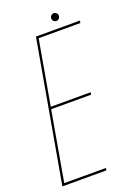

<svg xmlns="http://www.w3.org/2000/svg" viewBox="-163 -806 617 865"><g transform="rotate(-20 145.0 -373.0)"><path d="M-19.5 0H191.5L193.5 -11H-6.5L52 -344H243.5L245.5 -355H54L108.5 -664H308.5L310.5 -675H99.5ZM210.5 -709.5Q218.5 -709.5 223.8 -715.5Q229 -721.5 229 -728.5Q229 -736 223.5 -741.2Q218 -746.5 211 -746.5Q203 -746.5 197.5 -741.2Q192 -736 192 -728.5Q192 -720.5 197.5 -715Q203 -709.5 210.5 -709.5Z"/></g></svg>

Font: Anybody Thin Condensed
Style: Italic
Weight: 100
Width: 3
Italic angle: -10°
Version: Version 1.113;gftools[0.9.25]